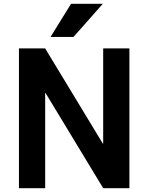

<svg xmlns="http://www.w3.org/2000/svg" viewBox="-20 -983 775 1003"><path d="M351 -963H517L364 -790H244ZM79 0V-730H216L517 -233H519V-730H656V0H519L218 -497H216V0Z"/></svg>

Font: M PLUS 1p
Style: Bold
Weight: 700
Version: Version 1.062